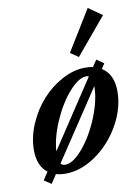

<svg xmlns="http://www.w3.org/2000/svg" viewBox="-87 -787 645 892"><g transform="rotate(-10 235.5 -341.0)"><path d="M310.5 -511.7 272.5 -537.6 390.1 -729 454.6 -684.1ZM83.5 46.9 49.8 24.4 74.2 -12.7Q29.3 -46.4 29.3 -122.1Q29.3 -182.6 55.9 -244.1Q82.5 -305.7 124.3 -352.3Q166 -398.9 220.9 -428.5Q275.9 -458 329.6 -458Q351.1 -458 366.7 -454.6L387.7 -485.8L421.4 -462.4L405.8 -438.5Q459 -404.8 459 -324.2Q459 -244.1 414.6 -165.8Q370.1 -87.4 299.3 -38.1Q228.5 11.2 155.8 11.2Q130.9 11.2 110.8 5.4ZM328.6 -417.5Q292 -417.5 246.6 -365.7Q201.2 -314 168.2 -238.3Q135.3 -162.6 130.9 -98.1L340.3 -415Q334.5 -417.5 328.6 -417.5ZM161.1 -29.8Q198.7 -29.8 245.6 -85.4Q292.5 -141.1 325 -221.2Q357.4 -301.3 357.4 -366.2L140.1 -39.1Q147.9 -29.8 161.1 -29.8Z"/></g></svg>

Font: Elstob 8pt SemiBold
Style: Italic
Weight: 600
Italic angle: -20°
Designer: Peter S. Baker
Version: Version 1.015